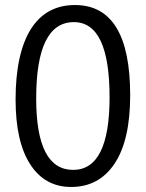

<svg xmlns="http://www.w3.org/2000/svg" viewBox="-20 -732 579 764"><path d="M263 12Q159 12 101 -77Q42 -167 42 -336Q42 -428 57.5 -498.5Q73 -569 103 -616.5Q133 -664 177 -688Q221 -712 278 -712Q498 -712 498 -353Q498 -174 436 -81Q374 12 263 12ZM274 -644Q124 -644 124 -340Q124 -56 271 -56Q416 -56 416 -345Q416 -644 274 -644Z"/></svg>

Font: A_ThatdaokhamC
Style: Regular
Weight: 400
Designer: Rangsiwut Chaisin
Foundry: Rangsiwut Chaisin
Version: Version 1.000